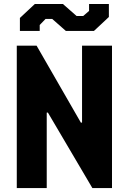

<svg xmlns="http://www.w3.org/2000/svg" viewBox="-20 -964 660 984"><path d="M66 0H219.5V-387H225.5L453.5 0H554V-730H400.5V-335.5H394.5L167.5 -730H66ZM82 -805.5H183.5V-836L213.5 -867H247.5L317.5 -805.5H461.5L538 -877V-943.5H436.5V-908L406.5 -882H372.5L302.5 -943.5H158.5L82 -872Z"/></svg>

Font: Monaspace Krypton ExtraBold
Style: Regular
Weight: 800
Designer: Riley Cran & the Lettermatic Team
Foundry: Lettermatic
Version: Version 1.101 (Monaspace Krypton)